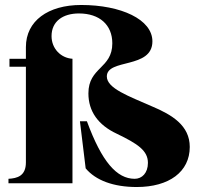

<svg xmlns="http://www.w3.org/2000/svg" viewBox="-20 -736 806 771"><path d="M14 -18V0H271V-500C224 -503 187 -541 187 -591C187 -650 232 -682 297 -682C380 -682 431 -636 431 -562C431 -460 335 -467 335 -361C335 -289 374 -234 449 -199C534 -158 574 -131 574 -82C574 -41 550 -18 521 -18C449 -18 389 -86 329 -249H301L324 -60C364 -12 435 15 529 15C659 15 742 -46 742 -146C742 -232 671 -275 590 -309C497 -350 409 -381 409 -429C409 -502 592 -458 592 -570C592 -658 466 -716 306 -716C173 -716 84 -652 84 -547V-500H18V-468H84V-84C84 -29 49 -20 14 -18Z"/></svg>

Font: Sprat Condesed
Style: Bold
Weight: 700
Width: 3
Designer: Ethan Nakache
Foundry: Collletttivo
Version: Version 2.000;Glyphs 3.2 (3217)